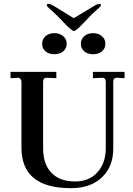

<svg xmlns="http://www.w3.org/2000/svg" viewBox="-20 -972 695 1002"><path d="M350 10Q92 10 92 -201V-545Q92 -554 86.5 -560.5Q81 -567 73 -566L35 -564V-597H274V-564L225 -566H223Q205 -566 205 -546V-199Q205 -115 248.5 -70Q292 -25 372 -25Q446 -25 489 -73.5Q532 -122 532 -200V-545Q532 -555 527 -561Q522 -567 514 -566L465 -564V-597H630V-564L591 -566H589Q571 -566 571 -546V-195Q571 -103 512 -46.5Q453 10 350 10ZM365 -810Q359 -810 337 -830L315 -852L294 -874Q284 -885 248 -919Q241 -924 231 -934Q224 -941 224 -945Q224 -952 234 -952Q242 -952 261 -941L365 -877L471 -941Q485 -950 498 -952Q507 -952 507 -945Q507 -941 500 -934Q490 -924 483 -919Q456 -895 437 -874L416 -852L394 -830Q374 -810 365 -810ZM264 -689Q235 -689 217.5 -704Q200 -719 200 -744Q200 -768 218 -783.5Q236 -799 264 -799Q291 -799 309.5 -783.5Q328 -768 328 -744Q328 -719 310 -704Q292 -689 264 -689ZM466 -689Q437 -689 419.5 -704Q402 -719 402 -744Q402 -768 420 -783.5Q438 -799 466 -799Q493 -799 511.5 -783.5Q530 -768 530 -744Q530 -719 512 -704Q494 -689 466 -689Z"/></svg>

Font: UnnaMedium
Style: Regular
Weight: 500
Designer: Jorge de Buen Unna
Foundry: Omnibus-Type
Version: Version 2.008;hotconv 1.0.109;makeotfexe 2.5.65596